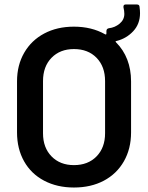

<svg xmlns="http://www.w3.org/2000/svg" viewBox="-20 -827 661 857"><path d="M591 -807Q603 -807 603 -795Q605 -781 605 -768Q605 -720 574.5 -687.5Q544 -655 500 -644Q497 -644 496.5 -643Q496 -642 496 -641Q496 -640 498 -638Q531 -605 548 -561Q565 -517 565 -464V-236Q565 -163 533 -107Q501 -51 443.5 -20.5Q386 10 310 10Q235 10 177 -20.5Q119 -51 87.5 -107Q56 -163 56 -236V-464Q56 -536 88 -591.5Q120 -647 177.5 -677.5Q235 -708 310 -708Q389 -708 449 -674Q451 -673 452 -673Q455 -673 455 -678V-688Q455 -699 466 -701Q493 -704 514 -721.5Q535 -739 535 -765Q535 -778 531 -795Q531 -796 531 -797Q531 -807 541 -807ZM449 -465Q449 -530 411 -569Q373 -608 310 -608Q248 -608 210 -569Q172 -530 172 -465V-232Q172 -168 210 -129Q248 -90 310 -90Q373 -90 411 -129Q449 -168 449 -232Z"/></svg>

Font: LinhAnh SemBd
Style: Regular
Weight: 600
Monospace: yes
Designer: Jeremy Tribby
Foundry: Tribby Type
Version: Version 1.408